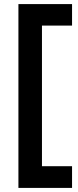

<svg xmlns="http://www.w3.org/2000/svg" viewBox="-20 -727 383 938"><path d="M332 -602H185V85H332V191H70V-707H332Z"/></svg>

Font: Hind SemiBold
Style: Regular
Weight: 600
Designer: Manushi Parikh, Satya Rajpurohit
Foundry: Indian Type Foundry
Version: Version 2.001;PS 1.0;hotconv 1.0.79;makeotf.lib2.5.61930; tt